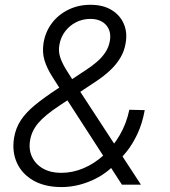

<svg xmlns="http://www.w3.org/2000/svg" viewBox="-20 -755 697 785"><path d="M231.4 9.8Q163.6 9.8 116.7 -16.8Q69.8 -43.5 49.1 -89.4Q28.3 -135.3 37.6 -191.9Q44.4 -232.4 65.7 -264.2Q86.9 -295.9 123.3 -325.7Q159.7 -355.5 211.4 -389.6L333.5 -470.2Q356 -484.9 376.2 -502.2Q396.5 -519.5 410.6 -540.8Q424.8 -562 429.2 -587.9Q436 -627.4 413.8 -652.6Q391.6 -677.7 349.1 -677.7Q317.9 -677.7 291 -664.1Q264.2 -650.4 246.1 -626.5Q228 -602.5 222.7 -571.3Q218.3 -545.9 225.6 -522.5Q232.9 -499 249.5 -471.9Q266.1 -444.8 290 -407.7L556.2 0H478.5L248 -356.4Q217.3 -404.8 194.6 -440.2Q171.9 -475.6 161.9 -508.5Q151.9 -541.5 158.2 -580.6Q166 -626 192.6 -660.9Q219.2 -695.8 260 -715.6Q300.8 -735.4 349.6 -735.4Q400.9 -735.4 435.5 -714.6Q470.2 -693.8 485.8 -658.4Q501.5 -623 493.7 -578.6Q488.8 -547.4 472.7 -519.8Q456.5 -492.2 430.9 -468Q405.3 -443.8 370.6 -420.9L221.7 -322.3Q164.1 -284.2 136.7 -252.2Q109.4 -220.2 103 -181.2Q96.7 -143.6 111.1 -113.3Q125.5 -83 156.2 -65.7Q187 -48.3 230 -48.3Q277.3 -48.3 322 -67.4Q366.7 -86.4 404.5 -121.1Q442.4 -155.8 469.7 -202.9Q497.1 -250 508.8 -306.2L571.8 -304.7Q561.5 -249 542 -207.8Q522.5 -166.5 499.8 -137.7Q477.1 -108.9 457 -89.8L439.5 -72.8Q399.9 -34.7 344.2 -12.5Q288.6 9.8 231.4 9.8Z"/></svg>

Font: Inter 18pt Light
Style: Italic
Weight: 300
Italic angle: -9.3988°
Designer: Rasmus Andersson
Foundry: rsms
Version: Version 4.001;git-66647c0bb